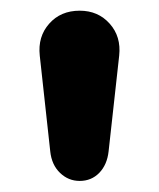

<svg xmlns="http://www.w3.org/2000/svg" viewBox="-20 -733 291 352"><path d="M72.1 -455.6 52.9 -631Q49.1 -665.9 70.2 -689.6Q91.2 -713.4 126.1 -713.4Q160 -713.4 181.1 -689.6Q202.3 -665.9 198.5 -631L179.1 -455.6Q176.4 -431 162 -416.1Q147.6 -401.3 126.1 -401.3Q105.4 -401.3 90.1 -416Q74.7 -430.7 72.1 -455.6Z"/></svg>

Font: SN Pro Thin
Style: Regular
Weight: 200
Designer: Tobias Whetton
Foundry: Supernotes
Version: Version 1.003;Glyphs 3.3 (3324)